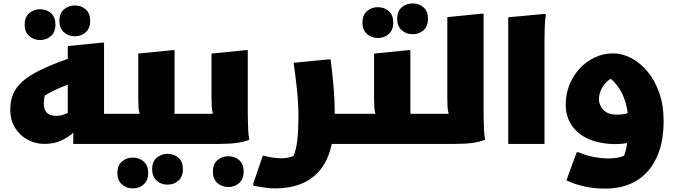

<svg xmlns="http://www.w3.org/2000/svg" viewBox="-20 -841 3950 1122"><path d="M688 0H408V-66Q384 -42 341 -21Q298 0 240 0Q187 0 141.5 -24.5Q96 -49 68 -94Q40 -139 40 -200Q40 -252 57 -292Q74 -332 112.5 -366Q151 -400 215.5 -431.5Q280 -463 376 -497V-572L576 -592H588V-176H708V-20ZM236 -236Q236 -164 308 -164Q342 -164 376 -181V-346Q343 -334 309 -318.5Q275 -303 242 -283Q236 -260 236 -236ZM417 -629Q380 -629 353.5 -652.5Q327 -676 327 -719Q327 -763 353.5 -786Q380 -809 417 -809Q455 -809 481 -786Q507 -763 507 -719Q507 -676 481 -652.5Q455 -629 417 -629ZM214 -607Q177 -607 150.5 -630.5Q124 -654 124 -697Q124 -741 150.5 -764Q177 -787 214 -787Q252 -787 278 -764Q304 -741 304 -697Q304 -654 278 -630.5Q252 -607 214 -607Z M688 -176H796Q791 -192 789.5 -214Q788 -236 788 -264V-528L988 -548H1000V-176H1120V-20L1100 0H668V-156ZM869 148Q869 104 895.5 81Q922 58 959 58Q997 58 1023 81Q1049 104 1049 148Q1049 191 1023 214.5Q997 238 959 238Q922 238 895.5 214.5Q869 191 869 148ZM666 170Q666 126 692.5 103Q719 80 756 80Q794 80 820 103Q846 126 846 170Q846 213 820 236.5Q794 260 756 260Q719 260 692.5 236.5Q666 213 666 170Z M1100 0V-156L1120 -176H1224Q1219 -193 1217.5 -216.5Q1216 -240 1216 -268V-528L1416 -548H1428V-192Q1428 -172 1428.5 -141Q1429 -110 1430.5 -80Q1432 -50 1436 -32V-24Q1406 -12 1364.5 -6Q1323 0 1260 0ZM1224 162Q1224 118 1250.5 95Q1277 72 1314 72Q1352 72 1378 95Q1404 118 1404 162Q1404 205 1378 228.5Q1352 252 1314 252Q1277 252 1250.5 228.5Q1224 205 1224 162Z M1516 68Q1545 75 1572 79.5Q1599 84 1624 84Q1646 84 1664 80Q1682 76 1695 71Q1711 34 1717.5 -23.5Q1724 -81 1724 -152Q1724 -241 1715 -322Q1706 -403 1696 -474L1900 -494H1912Q1921 -425 1928.5 -340.5Q1936 -256 1936 -176H2066V-20L2046 0H1919Q1898 95 1851 152Q1804 209 1737 234.5Q1670 260 1588 260Q1562 260 1532 256Q1502 252 1481 248Q1460 244 1460 244V232Z M2066 -176H2174Q2169 -192 2167.5 -214Q2166 -236 2166 -264V-528L2366 -548H2378V-176H2498V-20L2478 0H2046V-156ZM2391 -641Q2354 -641 2327.5 -664.5Q2301 -688 2301 -731Q2301 -775 2327.5 -798Q2354 -821 2391 -821Q2429 -821 2455 -798Q2481 -775 2481 -731Q2481 -688 2455 -664.5Q2429 -641 2391 -641ZM2188 -619Q2151 -619 2124.5 -642.5Q2098 -666 2098 -709Q2098 -753 2124.5 -776Q2151 -799 2188 -799Q2226 -799 2252 -776Q2278 -753 2278 -709Q2278 -666 2252 -642.5Q2226 -619 2188 -619Z M2478 0V-156L2498 -176H2602Q2597 -192 2595.5 -214Q2594 -236 2594 -264V-741L2794 -761H2806V-192Q2806 -172 2806.5 -141Q2807 -110 2808.5 -80Q2810 -50 2814 -32V-24Q2784 -12 2742.5 -6Q2701 0 2638 0Z M2950 -740 3166 -760 3170 -752Q3166 -734 3164.5 -707Q3163 -680 3162.5 -652Q3162 -624 3162 -604V0H2950Z M3518 261Q3448 261 3397 249Q3346 237 3318 225Q3290 213 3290 213L3350 49H3362Q3406 69 3453.5 77Q3501 85 3530 85Q3559 85 3583 81.5Q3607 78 3627 69Q3632 57 3636.5 39Q3641 21 3645 -5Q3613 1 3578 1Q3491 1 3425 -26.5Q3359 -54 3322.5 -106Q3286 -158 3286 -231Q3286 -291 3307.5 -345Q3329 -399 3367 -440Q3405 -481 3455 -505Q3505 -529 3563 -529Q3616 -529 3668 -502Q3720 -475 3763 -424Q3806 -373 3832 -300Q3858 -227 3858 -135Q3858 -5 3815.5 83.5Q3773 172 3697 216.5Q3621 261 3518 261ZM3480 -259Q3480 -242 3490 -221Q3500 -200 3522.5 -185.5Q3545 -171 3584 -171Q3617 -171 3648 -179Q3641 -241 3616.5 -292.5Q3592 -344 3549 -381Q3516 -360 3498 -327.5Q3480 -295 3480 -259Z"/></svg>

Font: Kufam Black
Style: Italic
Weight: 900
Italic angle: -11°
Designer: Artur Schmal
Foundry: Original Type
Version: Version 1.301; ttfautohint (v1.8.3)